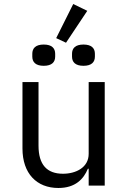

<svg xmlns="http://www.w3.org/2000/svg" viewBox="-20 -925 640 957"><path d="M422 0H502V-516H422V-158C422 -90 358 -59 294 -59C214 -59 172 -104 172 -199V-516H92V-185C92 -60 163 12 271 12C356 12 397 -33 418 -84H422ZM415 -871 345 -905 260 -735 309 -712ZM198 -597C239 -597 255 -616 255 -643V-657C255 -684 239 -703 198 -703C157 -703 141 -684 141 -657V-643C141 -616 157 -597 198 -597ZM396 -597C437 -597 453 -616 453 -643V-657C453 -684 437 -703 396 -703C355 -703 339 -684 339 -657V-643C339 -616 355 -597 396 -597Z"/></svg>

Font: IBM Mono
Style: Regular
Weight: 400
Monospace: yes
Designer: Mike Abbink, Paul van der Laan, Pieter van Rosmalen
Foundry: Bold Monday
Version: Version 2.3